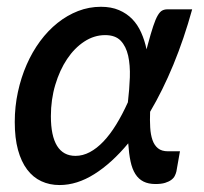

<svg xmlns="http://www.w3.org/2000/svg" viewBox="-20 -538 600 566"><path d="M202.5 -78.5Q224 -78.5 244.8 -89.5Q265.5 -100.5 285 -121Q304.5 -141.5 322.5 -170.8Q340.5 -200 357 -236.5Q361.5 -274.5 362.8 -310.2Q364 -346 357.8 -373.8Q351.5 -401.5 335.8 -418Q320 -434.5 290 -434.5Q257.5 -434.5 228.5 -415.5Q199.5 -396.5 177.8 -364Q156 -331.5 143 -288Q130 -244.5 130 -195.5Q130 -137.5 148.2 -108Q166.5 -78.5 202.5 -78.5ZM546.5 -510.5Q522.5 -423.5 491 -347.2Q459.5 -271 422.5 -208.5Q421.5 -183.5 422.8 -162.2Q424 -141 429.5 -125.2Q435 -109.5 445.8 -100.8Q456.5 -92 475.5 -92H510.5L500 -32.5Q498.5 -26 495.2 -19.5Q492 -13 485 -7.8Q478 -2.5 466.8 1Q455.5 4.5 438.5 4.5Q417.5 4.5 403 -2.8Q388.5 -10 379 -25Q369.5 -40 364.8 -62.5Q360 -85 358 -115.5Q309.5 -57 258.2 -24.8Q207 7.5 155.5 7.5Q126 7.5 101.8 -3.8Q77.5 -15 60 -38.2Q42.5 -61.5 33 -96.2Q23.5 -131 23.5 -178.5Q23.5 -224 32.8 -266.8Q42 -309.5 58.5 -347.2Q75 -385 98.2 -416.5Q121.5 -448 149.8 -470.5Q178 -493 210.2 -505.5Q242.5 -518 277.5 -518Q308 -518 330.8 -508.2Q353.5 -498.5 369.8 -481.8Q386 -465 396.2 -442Q406.5 -419 412 -392.5L416 -407.5Q425 -441 431.8 -461.2Q438.5 -481.5 445 -492.5Q451.5 -503.5 458.2 -507Q465 -510.5 473.5 -510.5Z"/></svg>

Font: Lato SemiBold
Style: Italic
Weight: 600
Italic angle: -7°
Designer: Lukasz Dziedzic with Adam Twardoch and Botio Nikoltchev
Foundry: tyPoland Lukasz Dziedzic
Version: Version 2.015; 2015-08-06; http://www.latofonts.com/